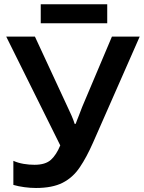

<svg xmlns="http://www.w3.org/2000/svg" viewBox="-20 -889 688 918"><path d="M174.8 -868.7V-777.8H492.7V-868.7ZM647.9 -713.9H515.1L373 -377.9C368.7 -365.7 363.3 -352.1 356.9 -335.9C350.6 -319.8 345.2 -307.1 341.8 -296.9H336.9C333.5 -308.1 328.6 -321.8 321.8 -336.9C314.5 -352.1 309.1 -364.3 305.2 -373L147 -713.9H9.8L268.1 -193.8C255.9 -164.1 241.2 -141.1 223.6 -125C205.6 -108.9 179.7 -101.1 145 -101.1C111.8 -101.1 73.2 -106.4 43.9 -120.1V-4.9C75.7 4.4 116.2 9.8 151.9 9.8C204.1 9.8 246.6 1.5 279.3 -15.1C312 -31.7 339.4 -56.2 361.3 -88.9C383.3 -121.1 404.3 -160.6 424.8 -207Z"/></svg>

Font: Noto Reveo Sans
Style: Regular
Weight: 600
Designer: Monotype Design Team
Foundry: Monotype Imaging Inc.
Version: Version 2.007